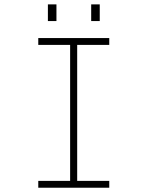

<svg xmlns="http://www.w3.org/2000/svg" viewBox="-20 -878 690 898"><path d="M159 0V-32H308V-668H159V-700H491V-668H341V-32H491V0ZM204 -857.5H244V-779.5H204ZM406.5 -857.5H446.5V-779.5H406.5Z"/></svg>

Font: Trispace Thin Thin
Style: Regular
Weight: 250
Version: Version 1.210